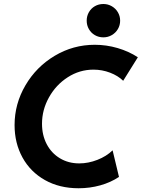

<svg xmlns="http://www.w3.org/2000/svg" viewBox="-20 -957 727 984"><path d="M54.7 -315.9Q54.7 -424.8 110.4 -519.8Q166 -614.7 260.5 -671.1Q355 -727.5 465.8 -727.5Q525.4 -727.5 582.8 -710.7Q640.1 -693.8 686.5 -663.6L611.3 -543Q585 -568.8 544.2 -584.5Q503.4 -600.1 459 -600.1Q387.7 -600.1 327.1 -561Q266.6 -522 231 -458Q195.3 -394 195.3 -322.8Q195.3 -264.2 219.5 -218Q243.7 -171.9 287.1 -145.8Q330.6 -119.6 386.2 -119.6Q432.6 -119.6 479 -137.7Q525.4 -155.8 557.1 -186.5L589.8 -50.3Q547.4 -22 493.9 -7.1Q440.4 7.8 382.8 7.8Q284.7 7.8 210.2 -34.2Q135.7 -76.2 95.2 -149.9Q54.7 -223.6 54.7 -315.9ZM424.3 -851.1Q424.3 -874.5 435.5 -894.3Q446.8 -914.1 466.3 -925.3Q485.8 -936.5 509.8 -936.5Q533.2 -936.5 553 -925Q572.8 -913.6 584.2 -894Q595.7 -874.5 595.7 -851.1Q595.7 -827.6 584.2 -808.1Q572.8 -788.6 553 -777.1Q533.2 -765.6 509.8 -765.6Q485.8 -765.6 466.3 -776.9Q446.8 -788.1 435.5 -807.9Q424.3 -827.6 424.3 -851.1Z"/></svg>

Font: Reddit Sans Chocolate
Style: Bold Italic
Weight: 700
Italic angle: -11.25°
Designer: Stephen Hutchings
Version: Version 1.013